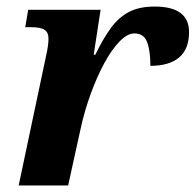

<svg xmlns="http://www.w3.org/2000/svg" viewBox="-20 -566 597 586"><path d="M122 -402Q124 -410 126 -424Q128 -438 128 -448Q128 -467 116 -475Q104 -483 75 -483H57L66 -536H287L266 -399H271Q294 -447 318 -480Q342 -513 373.5 -529.5Q405 -546 452 -546Q557 -546 557 -468Q557 -416 526.5 -390.5Q496 -365 439 -365Q439 -411 429 -437.5Q419 -464 390 -464Q369 -464 345 -439.5Q321 -415 298.5 -373.5Q276 -332 257 -280Q238 -228 226 -173L188 0H37Z"/></svg>

Font: Noto Serif
Style: Bold Italic
Weight: 700
Italic angle: -12°
Designer: Monotype Design Team
Foundry: Monotype Imaging Inc.
Version: Version 2.013